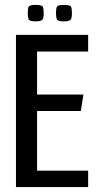

<svg xmlns="http://www.w3.org/2000/svg" viewBox="-20 -762 404 782"><path d="M45 -620H339V-552H131V-377H320L309 -310H131V-67H339V0H45ZM239 -675Q216 -675 212 -683Q208 -691 208 -708Q208 -728 212 -735Q216 -742 239 -742Q265 -742 269 -735Q273 -728 273 -708Q273 -691 268.5 -683Q264 -675 239 -675ZM125 -675Q101 -675 97 -683Q93 -691 93 -708Q93 -728 97 -735Q101 -742 125 -742Q150 -742 154 -735Q158 -728 158 -708Q158 -691 153.5 -683Q149 -675 125 -675Z"/></svg>

Font: Smooch Sans Thin SemiBold
Style: Regular
Weight: 600
Version: Version 1.010